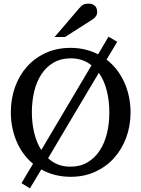

<svg xmlns="http://www.w3.org/2000/svg" viewBox="-20 -948 771 1047"><path d="M479 -591.8Q456.5 -610.4 428.2 -620.1Q399.9 -629.9 366.2 -629.9Q312 -629.9 272 -606.4Q231.9 -583 205.6 -542.7Q179.2 -502.4 166.5 -449Q153.8 -395.5 153.8 -335.9Q153.8 -276.4 166.5 -223.6Q179.2 -170.9 205.1 -129.9ZM576.2 -334Q576.2 -398.9 562 -454.6Q547.9 -510.3 519 -550.8Q458.5 -449.2 387.5 -330.1Q316.4 -210.9 242.2 -85Q266.1 -63 296.1 -51Q326.2 -39.1 363.8 -39.1Q418 -39.1 457.8 -63Q497.6 -86.9 523.9 -127.2Q550.3 -167.5 563.2 -220.9Q576.2 -274.4 576.2 -334ZM691.9 -335Q691.9 -262.2 668.5 -198.2Q645 -134.3 602.3 -86.7Q559.6 -39.1 499.5 -11.5Q439.5 16.1 366.2 16.1Q320.8 16.1 280.3 5.9Q239.7 -4.4 205.1 -23.9Q189.5 2.4 174.1 27.8Q158.7 53.2 143.1 79.1L97.2 50.8L160.2 -55.2Q131.3 -78.6 108.9 -109.1Q86.4 -139.6 71 -175.5Q55.7 -211.4 47.4 -251.7Q39.1 -292 39.1 -335.9Q39.1 -409.2 62 -473.1Q85 -537.1 127.4 -584.7Q169.9 -632.3 230.2 -659.7Q290.5 -687 365.2 -687Q407.2 -687 445.1 -677.7Q482.9 -668.5 515.1 -651.9L571.8 -748L619.1 -720.2Q606.4 -698.2 591.6 -673.8Q576.7 -649.4 561 -623Q592.3 -599.1 616.5 -567.9Q640.6 -536.6 657.5 -499.8Q674.3 -462.9 683.1 -421.1Q691.9 -379.4 691.9 -335ZM509.8 -883.3Q509.8 -869.6 503.2 -859.9Q496.6 -850.1 486.8 -843.3L334.5 -746.1H277.8L410.6 -901.4Q416.5 -907.7 421.4 -912.8Q426.3 -918 432.1 -921.4Q438 -924.8 445.6 -926.5Q453.1 -928.2 463.9 -928.2Q477.1 -928.2 485.8 -924.1Q494.6 -919.9 500 -913.6Q505.4 -907.2 507.6 -899.2Q509.8 -891.1 509.8 -883.3Z"/></svg>

Font: Charis SIL Viet
Style: Regular
Weight: 400
Foundry: SIL International
Version: Version 5.000